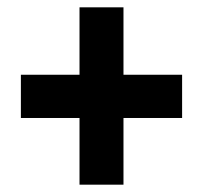

<svg xmlns="http://www.w3.org/2000/svg" viewBox="-20 -616 555 524"><path d="M317 -412V-596H197V-412H37V-294H197V-112H317V-294H477V-412Z"/></svg>

Font: Noto Sans Lao Looped Condensed ExtraBold
Style: Regular
Weight: 800
Width: 3
Designer: Mark Frömberg, Ben Mitchell
Foundry: The Fontpad Ltd
Version: Version 1.002